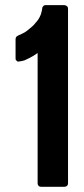

<svg xmlns="http://www.w3.org/2000/svg" viewBox="-20 -720 322 740"><path d="M228.5 -700.2Q228.5 -700.2 192.4 -700.2Q155.3 -700.2 155.3 -700.2Q155.3 -700.2 155.3 -700.2Q155.3 -700.2 155.3 -700.2Q151.4 -700.2 148.4 -698.2Q145.5 -695.3 143.6 -692.4Q143.6 -692.4 143.6 -692.4Q143.6 -692.4 143.6 -692.4Q141.6 -677.7 137.7 -665Q132.8 -652.3 126 -642.6Q118.2 -632.8 110.4 -624Q102.5 -616.2 93.8 -609.4Q93.8 -609.4 93.8 -609.4Q93.8 -609.4 93.8 -609.4Q84 -600.6 74.2 -594.7Q63.5 -588.9 51.8 -584Q51.8 -584 51.8 -584Q51.8 -584 51.8 -584Q49.8 -583 47.9 -582Q45.9 -581.1 43.9 -579.1Q42 -577.1 41 -574.2Q40 -572.3 40 -570.3Q40 -570.3 40 -532.2Q40 -495.1 40 -495.1Q40 -495.1 40 -495.1Q40 -495.1 40 -495.1Q40 -491.2 41 -489.3Q43 -486.3 44.9 -485.4Q44.9 -485.4 44.9 -485.4Q44.9 -485.4 44.9 -485.4Q46.9 -482.4 49.8 -482.4Q52.7 -482.4 55.7 -483.4Q55.7 -483.4 55.7 -483.4Q55.7 -483.4 55.7 -483.4Q64.5 -484.4 74.2 -487.3Q83 -491.2 92.8 -496.1Q102.5 -501 110.4 -505.9Q118.2 -510.7 125 -515.6Q125 -515.6 125 -451.2Q125 -386.7 125 -302.7Q125 -266.6 125 -230.5Q125 -193.4 125 -160.2Q125 -98.6 125 -56.6Q125 -13.7 125 -13.7Q125 -13.7 125 -13.7Q125 -13.7 125 -13.7Q125 -6.8 128.9 -3.9Q131.8 0 138.7 0Q138.7 0 183.6 0Q227.5 0 227.5 0Q227.5 0 227.5 0Q227.5 0 227.5 0Q234.4 0 238.3 -3.9Q242.2 -6.8 242.2 -13.7Q242.2 -13.7 242.2 -52.7Q242.2 -91.8 242.2 -153.3Q242.2 -185.5 242.2 -222.7Q242.2 -260.7 242.2 -299.8Q242.2 -347.7 242.2 -396.5Q242.2 -445.3 242.2 -490.2Q242.2 -572.3 242.2 -628.9Q242.2 -685.5 242.2 -685.5Q242.2 -685.5 242.2 -685.5Q242.2 -685.5 242.2 -685.5Q242.2 -692.4 239.3 -695.3Q235.4 -699.2 228.5 -700.2Q228.5 -700.2 228.5 -700.2Q228.5 -700.2 228.5 -700.2Z"/></svg>

Font: Franchise Goodkids
Style: Regular
Weight: 500
Designer: ""
Version: ""